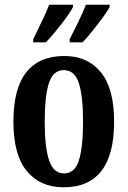

<svg xmlns="http://www.w3.org/2000/svg" viewBox="-20 -786 543 816"><path d="M250 10Q151 10 94 -59Q37 -128 37 -269Q37 -410 92 -479Q147 -548 253 -548Q352 -548 408.5 -479Q465 -410 465 -269Q465 10 250 10ZM252 -49Q298 -49 315.5 -105Q333 -161 333 -269Q333 -378 315 -433Q297 -488 251 -488Q206 -488 188 -433Q170 -378 170 -269Q170 -161 188.5 -105Q207 -49 252 -49ZM276 -619Q294 -655 313 -693.5Q332 -732 345 -766H446V-756Q437 -739 416.5 -711Q396 -683 373 -654.5Q350 -626 331 -606H276ZM121 -619Q138 -655 157 -693.5Q176 -732 189 -766H290V-756Q282 -739 261.5 -711Q241 -683 217.5 -654.5Q194 -626 175 -606H121Z"/></svg>

Font: Noto Serif Armenian ExtraCondensed
Style: Bold
Weight: 700
Width: 2
Designer: Monotype Design Team
Foundry: Monotype Imaging Inc.
Version: Version 2.008; ttfautohint (v1.8.4.7-5d5b)